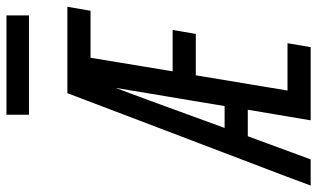

<svg xmlns="http://www.w3.org/2000/svg" viewBox="-232 -750 959 580"><g transform="rotate(-90 247.0 -459.5)"><path d="M-23 0 3 -70 163 -490 256 -735H517L505 -665H363L322 -417H447L435 -347H310L264 -70H407L395 0H174L206 -190H126L56 0ZM151 -260H217L272 -589Q263 -565 253.5 -540Q244 -515 235 -490ZM191 -851V-919H491V-851Z"/></g></svg>

Font: Iosevka SS04 Oblique
Style: Regular
Weight: 400
Italic angle: -9°
Monospace: yes
Designer: Belleve Invis
Foundry: Belleve Invis
Version: Version 19.0.0; ttfautohint (v1.8.4)